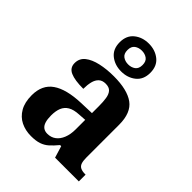

<svg xmlns="http://www.w3.org/2000/svg" viewBox="-232 -933 1063 1063"><g transform="rotate(45 299.5 -402.0)"><path d="M202 10Q158 10 122.5 -7.5Q87 -25 66 -61.4Q45 -97.7 45 -153Q45 -234 101 -273Q157 -312 269 -316L351 -318.8V-374Q351 -407.6 347 -433.3Q343 -459 330 -473.5Q317 -488 289.5 -488Q264 -488 249 -474Q234 -460 228 -435.5Q222 -411 222 -380Q155 -380 121 -395Q87 -410 87 -447Q87 -483.8 115 -505.9Q143 -528 189.9 -538.5Q236.8 -549 292.8 -549Q398 -549 450.5 -511Q503 -473 503 -379.4V-124.1Q503 -96.6 508.5 -81.3Q514 -66 527.7 -59.5Q541.4 -53 563 -53H567V0H381L360 -69H351.4Q329 -42 309.5 -24.5Q290 -7 265 1.5Q240 10 202 10ZM256.8 -63Q286 -63 306.8 -78.7Q327.7 -94.3 339.3 -123.3Q351 -152.3 351 -191V-266L306 -263Q266 -261 242.9 -247.3Q219.9 -233.5 209.9 -209.3Q200 -185.1 200 -149.4Q200 -121 206 -101.5Q212 -82 224.8 -72.5Q237.6 -63 256.8 -63ZM302 -596Q252 -596 217 -624Q182 -652 182 -705Q182 -758 217 -786Q252 -814 302 -814Q352 -814 387 -786Q422 -758 422 -705Q422 -652 387 -624Q352 -596 302 -596ZM301.9 -651Q326 -651 343.5 -663.6Q361 -676.3 361 -705.1Q361 -734 343.6 -746.5Q326.2 -759 302.1 -759Q278 -759 260.5 -746.4Q243 -733.7 243 -704.9Q243 -676 260.4 -663.5Q277.8 -651 301.9 -651Z"/></g></svg>

Font: Noto Serif Gujarati
Style: Regular
Weight: 400
Designer: Universal Thirst, Indian Type Foundry and the Monotype Design Team
Foundry: Monotype Imaging Inc.
Version: Version 2.102